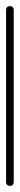

<svg xmlns="http://www.w3.org/2000/svg" viewBox="-20 -610 65 630"><path d="M0 -13H25V-578H0ZM13 -25Q9 -25 6 -23.5Q3 -22 1.5 -19Q0 -16 0 -13Q0 -9 1.5 -6Q3 -3 6 -1.5Q9 0 13 0Q16 0 19 -1.5Q22 -3 23.5 -6Q25 -9 25 -13Q25 -16 23.5 -19Q22 -22 19 -23.5Q16 -25 13 -25ZM13 -590Q9 -590 6 -588.5Q3 -587 1.5 -584Q0 -581 0 -578Q0 -574 1.5 -571Q3 -568 6 -566.5Q9 -565 13 -565Q16 -565 19 -566.5Q22 -568 23.5 -571Q25 -574 25 -578Q25 -581 23.5 -584Q22 -587 19 -588.5Q16 -590 13 -590Z"/></svg>

Font: Wavefont Thin
Style: Regular
Weight: 100
Monospace: yes
Version: Version 3.005;gftools[0.9.33]